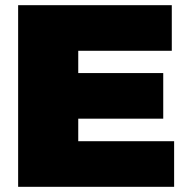

<svg xmlns="http://www.w3.org/2000/svg" viewBox="-20 -721 730 741"><path d="M50 -701H643V-525H282V-439H610V-263H282V-176H652V0H50Z"/></svg>

Font: MontserratBlack
Style: Regular
Weight: 900
Designer: Julieta Ulanovsky
Foundry: Julieta Ulanovsky
Version: Version 4.000